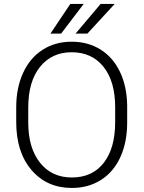

<svg xmlns="http://www.w3.org/2000/svg" viewBox="-20 -929 717 959"><path d="M615.2 -316.9Q615.2 -218.8 581.3 -144.5Q547.4 -70.3 484.4 -30.3Q421.4 9.8 338.9 9.8Q214.4 9.8 137.7 -79.3Q61 -168.5 61 -319.8V-393.1Q61 -490.2 95.5 -565.2Q129.9 -640.1 192.9 -680.4Q255.9 -720.7 337.9 -720.7Q419.9 -720.7 482.7 -681.2Q545.4 -641.6 579.6 -569.3Q613.8 -497.1 615.2 -401.9ZM555.2 -394Q555.2 -522.5 497.1 -595.2Q439 -668 337.9 -668Q238.8 -668 179.9 -595Q121.1 -522 121.1 -391.1V-316.9Q121.1 -190.4 179.7 -116.5Q238.3 -42.5 338.9 -42.5Q440.9 -42.5 498 -115.5Q555.2 -188.5 555.2 -318.8ZM482.4 -909.2H552.7L416.5 -761.2H357.4ZM331.1 -909.2H397.9L285.2 -761.2H231.9Z"/></svg>

Font: Roboto-Light
Style: Regular
Weight: 300
Designer: Google
Version: Version 2.137; 2017